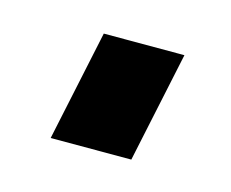

<svg xmlns="http://www.w3.org/2000/svg" viewBox="-40 -444 304 253"><g transform="rotate(15 112.0 -317.5)"><path d="M44 -242 76 -393H186L154 -242Z"/></g></svg>

Font: Raleway
Style: Bold Italic
Weight: 700
Italic angle: -12°
Designer: Matt McInerney, Pablo Impallari, Rodrigo Fuenzalida
Foundry: Matt McInerney, Pablo Impallari, Rodrigo Fuenzalida
Version: Version 4.101;RELEASE